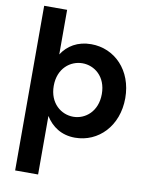

<svg xmlns="http://www.w3.org/2000/svg" viewBox="-105 -814 888 1153"><g transform="rotate(10 339.0 -238.0)"><path d="M388 -562C305 -562 245 -524 209 -468V-740H69V264H209V-93C246 -33 305 8 388 8C531 8 645 -108 645 -278C645 -448 531 -562 388 -562ZM209 -277C209 -384 283 -440 356 -440C429 -440 502 -385 502 -278C502 -171 429 -114 356 -114C283 -114 209 -170 209 -277Z"/></g></svg>

Font: Malmofest SemiBold
Style: Regular
Weight: 600
Designer: Jonny Pinhorn (Poppins), Kolossal
Version: Version 1.004;Glyphs 3.1.2 (3151)